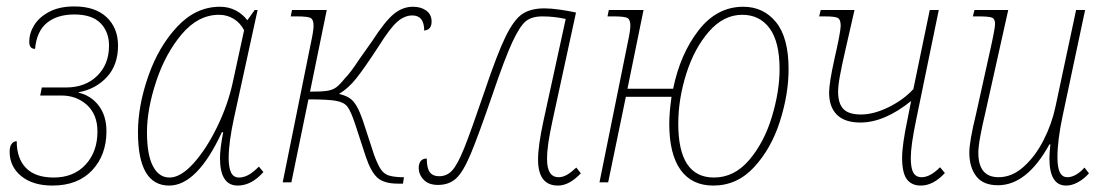

<svg xmlns="http://www.w3.org/2000/svg" viewBox="-20 -567 3433 597"><path d="M10 -95Q10 -112 16.5 -120Q23 -128 32 -128Q32 -74 61 -44.5Q90 -15 147 -15Q209 -15 246 -55Q283 -95 283 -158Q283 -211 250.5 -240.5Q218 -270 171 -270H105L110 -295H185Q245 -295 282 -331Q319 -367 319 -425Q319 -468 292.5 -495Q266 -522 211 -522Q158 -522 126 -496Q94 -470 89 -415Q71 -415 71 -437Q71 -464 86.5 -489Q102 -514 133.5 -530.5Q165 -547 211 -547Q276 -547 311.5 -513.5Q347 -480 347 -425Q347 -365 312.5 -327.5Q278 -290 224 -280V-279Q263 -270 287 -238.5Q311 -207 311 -159Q311 -85 266.5 -37.5Q222 10 143 10Q82 10 46 -19.5Q10 -49 10 -95Z M409 -156Q409 -238 441 -330Q473 -422 531 -484Q589 -546 664 -546Q691 -546 713 -534.5Q735 -523 749 -504L772 -536H781L708 -202Q691 -124 691 -76Q691 -46 698.5 -30.5Q706 -15 723 -15Q737 -15 751.5 -22.5Q766 -30 785 -49L799 -32Q762 10 719 10Q664 10 664 -76Q664 -104 674 -156H670Q593 10 506 10Q409 10 409 -156ZM704 -312 739 -473Q727 -496 706.5 -508.5Q686 -521 661 -521Q596 -521 545 -460.5Q494 -400 465.5 -313.5Q437 -227 437 -156Q437 -86 455.5 -50.5Q474 -15 507 -15Q542 -15 582 -59.5Q622 -104 655.5 -173Q689 -242 704 -312Z M1117 -81 1084 -182Q1071 -221 1060.5 -235Q1050 -249 1025 -253.5Q1000 -258 939 -258L886 0H859L946 -430Q955 -471 955 -487Q955 -506 946 -511Q937 -516 904 -516H884L888 -536H996L944 -282Q979 -282 996.5 -284.5Q1014 -287 1025.5 -295.5Q1037 -304 1052 -323Q1070 -341 1096 -381Q1121 -417 1137 -439Q1177 -501 1204.5 -523.5Q1232 -546 1264 -546Q1289 -546 1305.5 -534Q1322 -522 1322 -500Q1322 -474 1299 -472Q1299 -519 1262 -519Q1238 -519 1215.5 -499.5Q1193 -480 1158 -424Q1113 -355 1088 -323.5Q1063 -292 1034 -275Q1055 -270 1067 -262Q1079 -254 1089 -237Q1099 -220 1110 -187L1143 -86Q1154 -56 1163.5 -41.5Q1173 -27 1187 -22Q1201 -17 1227 -16H1236L1233 4H1217Q1174 4 1153.5 -14.5Q1133 -33 1117 -81Z M1653 -71Q1653 -114 1670 -192L1739 -508Q1704 -516 1666 -516Q1634 -516 1615.5 -501.5Q1597 -487 1573.5 -437Q1550 -387 1511 -272Q1467 -144 1443.5 -88Q1420 -32 1398 -12Q1376 8 1342 8Q1313 8 1297.5 -8Q1282 -24 1282 -45Q1282 -58 1288 -66Q1294 -74 1307 -74Q1307 -44 1316.5 -31.5Q1326 -19 1345 -19Q1370 -19 1386.5 -37.5Q1403 -56 1423 -105.5Q1443 -155 1486 -281Q1526 -400 1552 -453Q1578 -506 1604 -523.5Q1630 -541 1673 -541Q1693 -541 1721 -537Q1749 -533 1771 -528L1698 -192Q1689 -150 1685 -123Q1681 -96 1681 -72Q1681 -16 1717 -16Q1730 -16 1743 -23.5Q1756 -31 1772 -46L1786 -28Q1750 10 1715 10Q1653 10 1653 -71Z M2061 -182Q2061 -217 2068 -266H1926L1871 0H1844L1931 -430Q1940 -471 1940 -487Q1940 -506 1931 -511Q1922 -516 1889 -516H1869L1873 -536H1981L1931 -291H2073Q2095 -399 2152 -472.5Q2209 -546 2291 -546Q2354 -546 2393 -498Q2432 -450 2432 -352Q2432 -274 2405 -189.5Q2378 -105 2325 -47.5Q2272 10 2198 10Q2131 10 2096 -39Q2061 -88 2061 -182ZM2404 -352Q2404 -437 2373 -479Q2342 -521 2288 -521Q2230 -521 2184.5 -469Q2139 -417 2114 -338Q2089 -259 2089 -182Q2089 -15 2200 -15Q2263 -15 2309.5 -69.5Q2356 -124 2380 -203.5Q2404 -283 2404 -352Z M2785 -76Q2785 -117 2802 -197L2813 -253Q2730 -186 2655 -186Q2607 -186 2582.5 -210Q2558 -234 2558 -279Q2558 -308 2574 -381Q2594 -468 2594 -487Q2594 -506 2585.5 -511Q2577 -516 2545 -516H2527L2532 -536H2637L2606 -400Q2598 -365 2592 -333Q2586 -301 2586 -282Q2586 -245 2602.5 -228Q2619 -211 2657 -211Q2697 -211 2743.5 -234Q2790 -257 2820 -290L2871 -536H2899L2829 -196Q2812 -115 2812 -76Q2812 -44 2820 -30Q2828 -16 2846 -16Q2872 -16 2903 -47L2918 -29Q2882 10 2843 10Q2814 10 2799.5 -10Q2785 -30 2785 -76Z M3243 -75Q3243 -90 3246 -118H3243Q3173 9 3083 9Q3037 9 3015.5 -19Q2994 -47 2994 -93Q2994 -127 3015 -213L3060 -416Q3074 -479 3074 -493Q3074 -508 3065 -512Q3056 -516 3023 -516H3005L3010 -536H3115L3043 -213Q3035 -180 3028.5 -145.5Q3022 -111 3022 -92Q3022 -16 3085 -16Q3127 -16 3163.5 -49Q3200 -82 3225.5 -132.5Q3251 -183 3262 -236L3326 -536H3354L3284 -206Q3268 -131 3268 -78Q3268 -46 3275.5 -31Q3283 -16 3299 -16Q3312 -16 3326 -24Q3340 -32 3352 -46L3366 -28Q3351 -11 3332 -0.5Q3313 10 3295 10Q3243 10 3243 -75Z"/></svg>

Font: Noto Serif NarrowThin
Style: Italic
Weight: 250
Width: 4
Italic angle: -12°
Designer: Monotype Design Team
Foundry: Monotype Imaging Inc.
Version: Version 1.001